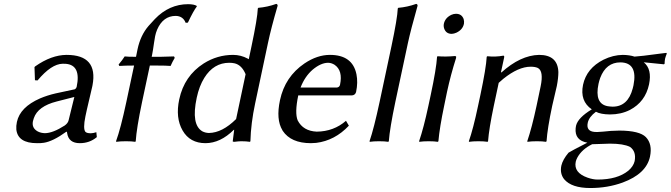

<svg xmlns="http://www.w3.org/2000/svg" viewBox="-20 -718 3410 976"><path d="M357.9 -225.1 268.1 -202.1Q172.4 -177.7 151.9 -117.2Q149.4 -109.4 147.5 -102.1Q140.1 -67.4 171.9 -49.8Q188 -41.5 208.5 -41Q249 -41.5 309.1 -80.1Q325.2 -91.8 328.6 -106ZM320.3 -47.9H316.4Q248.5 1 202.6 7.8Q186.5 10.3 168 9.8Q70.8 9.8 63 -59.6Q61.5 -77.6 65.9 -98.1Q82 -173.3 183.6 -217.8Q220.2 -233.4 262.7 -243.2L360.4 -264.2Q367.2 -268.1 369.6 -275.9Q393.1 -387.2 314.5 -393.6Q307.1 -394 298.8 -394Q241.2 -393.1 170.9 -309.1L157.7 -310.1L155.3 -377L159.2 -380.9Q241.2 -438.5 318.4 -439Q479.5 -439 450.2 -284.2Q449.2 -279.8 448.7 -276.9Q447.8 -272.5 438 -231Q417.5 -144.5 414.1 -126Q401.4 -63.5 414.1 -47.9Q421.4 -40.5 441.9 -40.5Q454.6 -41 469.7 -45.9L472.2 -21Q435.5 9.8 385.7 9.8Q329.1 9.8 321.3 -41Q320.8 -44.9 320.3 -47.9Z M671.4 -429.2 679.2 -467.8Q694.3 -538.6 734.9 -585.9Q745.1 -598.1 767.1 -621.1Q839.8 -696.8 937 -696.8Q967.3 -696.3 980 -688L980.5 -685.1Q963.4 -663.1 935.1 -603L923.8 -602.1Q910.6 -636.2 873.5 -637.2Q809.1 -637.2 778.8 -567.4Q772 -551.3 768.6 -534.2Q767.1 -526.9 763.2 -501.5Q757.3 -459 752.9 -438L751 -429.2H793.9Q813.5 -429.2 864.7 -431.2L868.2 -423.8Q856 -403.3 847.2 -382.8Q826.7 -384.8 775.9 -384.8H741.7L702.1 -199.2Q674.3 -66.9 669.9 0L667.5 2.9Q649.9 0 620.1 0Q590.3 0 571.3 2.9L569.8 0Q593.3 -64 622.1 -199.2L661.6 -384.8H660.6Q614.7 -384.8 586.4 -382.8L583 -390.1Q602.1 -412.6 613.8 -431.2Q628.9 -429.2 671.4 -429.2Z M1180.2 -112.8 1228.5 -340.8Q1209 -387.2 1172.9 -396Q1160.2 -398.9 1145.5 -398.9Q1066.4 -398.9 1018.6 -322.3Q992.7 -280.8 980 -221.2Q950.7 -84 1008.8 -50.3Q1023.9 -42.5 1042 -42Q1109.9 -43 1180.2 -112.8ZM1168.5 -58.1Q1100.6 9.3 1024.9 9.8Q945.3 9.8 908.2 -54.7Q871.1 -119.1 891.1 -212.9Q916.5 -332 1015.6 -395.5Q1084.5 -439 1165 -439Q1204.1 -439 1239.7 -419.9Q1242.7 -418 1244.6 -417L1258.3 -481.9Q1288.6 -625 1290.5 -674.8L1293 -678.2Q1339.4 -682.1 1384.3 -698.2Q1392.1 -696.3 1391.1 -688Q1358.4 -576.2 1342.3 -500L1276.9 -191.9Q1255.4 -91.3 1252.9 0L1250.5 2.9Q1231.4 0 1206.5 0Q1193.8 0 1171.4 2.9Q1162.6 2.9 1163.1 0L1170.4 -58.1Z M1507.8 -272.9H1691.9Q1705.6 -274.4 1708.5 -287.1Q1723.6 -359.4 1680.7 -388.7Q1665 -398.4 1648.4 -398.9Q1611.3 -398.9 1569.3 -363.8Q1529.3 -329.1 1507.8 -272.9ZM1738.8 -104 1753.4 -79.1Q1682.1 -3.4 1587.4 8.3Q1573.2 9.8 1560.5 9.8Q1459 9.8 1417 -53.2Q1416 -55.2 1415.5 -56.2Q1382.3 -110.8 1403.3 -209Q1428.7 -328.1 1527.8 -395.5Q1592.3 -439 1657.2 -439Q1772 -439 1792 -340.3Q1800.3 -298.8 1790 -250Q1785.2 -233.9 1768.1 -232.9H1496.1Q1477.5 -144 1493.2 -106Q1521 -51.8 1590.3 -48.8Q1676.8 -49.8 1738.8 -104Z M1909.7 -200.2 1969.7 -481.9Q2000 -625 2002 -674.8L2004.4 -678.2Q2050.8 -682.1 2095.7 -698.2Q2103.5 -696.3 2102.5 -688Q2067.9 -565.9 2053.7 -500L1989.7 -200.2Q1961.4 -65.9 1956.5 0L1953.6 2.9Q1936 0 1907.2 0Q1878.4 0 1859.9 2.9L1858.4 0Q1880.9 -65.4 1909.7 -200.2Z M2236.3 -597.2Q2242.7 -627.4 2274.4 -642.6Q2286.1 -647.9 2297.9 -647.9Q2327.1 -647.9 2336.9 -621.1Q2340.3 -608.9 2338.4 -597.2Q2332 -566.9 2299.8 -551.8Q2287.6 -546.4 2276.4 -545.9Q2247.1 -545.9 2237.8 -573.2Q2233.9 -585.4 2236.3 -597.2ZM2169.4 -234.9Q2197.8 -367.7 2201.7 -429.2L2204.1 -432.1Q2246.1 -428.7 2291.5 -433.1Q2298.8 -433.1 2298.8 -429.2Q2298.8 -426.3 2298.3 -422.9Q2271 -337.4 2252.4 -251L2237.8 -180.2Q2214.8 -70.8 2208.5 0L2205.6 2.9Q2188 0 2159.2 0Q2130.4 0 2111.8 2.9L2110.4 0Q2133.8 -68.4 2157.7 -180.2Z M2787.1 -180.2Q2762.7 -65.4 2758.3 0L2755.4 2.9Q2737.8 0 2709 0Q2680.2 0 2661.6 2.9L2660.2 0Q2683.6 -68.4 2707.5 -180.2L2728 -277.8Q2744.6 -356.9 2713.9 -372.6Q2700.2 -378.9 2677.7 -378.9Q2615.2 -378.9 2538.6 -317.4Q2526.4 -307.1 2515.1 -296.9L2490.2 -180.2Q2465.8 -64 2460.9 0L2458.5 2.9Q2440.9 0 2412.1 0Q2383.3 0 2364.3 2.9L2363.3 0Q2385.3 -62 2410.2 -180.2L2421.9 -234.9Q2451.2 -373 2454.1 -429.2L2457 -432.1Q2500 -427.7 2538.6 -435.1Q2543.9 -435.1 2543 -427.2Q2542.5 -425.8 2542.5 -424.8L2526.9 -352.1L2528.3 -349.1Q2625.5 -437 2720.2 -439Q2815.4 -439 2818.4 -351.6Q2818.4 -321.3 2810.5 -280.8Q2807.1 -264.6 2798.8 -230.5Q2790.5 -195.8 2787.1 -180.2Z M2906.7 104Q2895 159.7 2966.8 185.1Q2994.6 194.8 3018.1 194.8Q3118.2 194.8 3173.8 149.9Q3199.7 127.9 3206.1 101.1Q3215.3 52.2 3182.6 28.8Q3149.4 12.2 3080.1 12.2Q3074.7 12.2 3050.3 13.2Q3007.8 15.1 2990.2 15.1Q2937.5 41 2914.6 83.5Q2908.7 94.7 2906.7 104ZM3279.3 -289.1Q3260.3 -200.2 3182.1 -159.2Q3136.7 -136.2 3080.6 -136.2Q3033.2 -136.7 3009.3 -149.9Q2974.1 -123.5 2967.8 -94.2Q2958.5 -51.3 3002 -47.4Q3008.3 -46.9 3015.6 -46.9Q3018.6 -46.9 3044.9 -48.8Q3084 -53.7 3128.9 -54.2Q3231 -53.7 3263.2 -21Q3297.4 14.6 3284.2 78.1Q3265.6 165.5 3145 210Q3068.4 237.8 2981 237.8Q2885.3 237.8 2847.7 192.9Q2825.2 164.1 2833.5 124Q2840.8 92.8 2870.1 58.1Q2884.3 48.8 2962.9 8.8Q2964.8 7.8 2965.8 7.3Q2900.4 -4.4 2906.2 -66.4Q2907.2 -73.2 2908.2 -79.1Q2918 -119.6 2988.3 -162.1Q2926.8 -204.1 2943.8 -287.1Q2961.9 -371.1 3047.9 -414.6Q3096.7 -438.5 3146 -439Q3180.2 -438.5 3205.6 -430.2Q3233.9 -431.6 3338.9 -445.8Q3354.5 -447.8 3367.2 -449.2L3369.6 -445.8Q3363.8 -431.6 3360.8 -419.9Q3358.4 -406.7 3358.4 -394L3355 -391.1Q3263.2 -400.9 3252.4 -401.4Q3295.4 -366.7 3279.3 -289.1ZM3200.2 -284.2Q3223.1 -399.9 3133.8 -400.9Q3061 -400.9 3031.2 -322.3Q3025.9 -307.6 3022.5 -292Q3001 -190.9 3068.8 -178.2Q3080.6 -176.3 3094.2 -175.8Q3171.9 -175.8 3196.3 -268.1Q3198.7 -276.4 3200.2 -284.2Z"/></svg>

Font: Linux Biolinum Slanted O
Style: Slanted
Weight: 400
Designer: Philipp H. Poll
Foundry: Philipp H. Poll
Version: Version 1.0.4